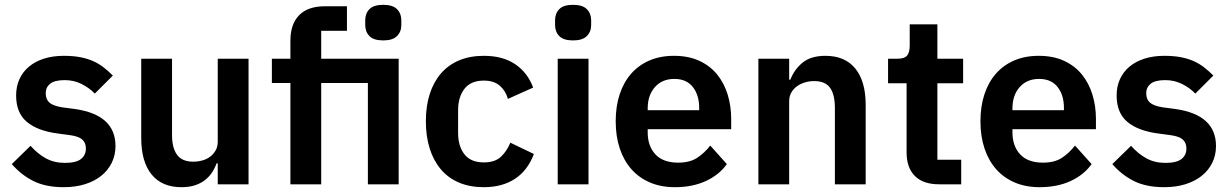

<svg xmlns="http://www.w3.org/2000/svg" viewBox="-20 -766 5113 798"><path d="M245 12Q170 12 119 -13.5Q68 -39 29 -84L107 -160Q136 -127 170.5 -108Q205 -89 250 -89Q296 -89 316.5 -105Q337 -121 337 -149Q337 -172 322.5 -185.5Q308 -199 273 -204L221 -211Q136 -222 91.5 -259.5Q47 -297 47 -369Q47 -407 61 -437.5Q75 -468 101 -489.5Q127 -511 163.5 -522.5Q200 -534 245 -534Q283 -534 312.5 -528.5Q342 -523 366 -512.5Q390 -502 410 -486.5Q430 -471 449 -452L374 -377Q351 -401 319 -417Q287 -433 249 -433Q207 -433 188.5 -418Q170 -403 170 -379Q170 -353 185.5 -339.5Q201 -326 238 -320L291 -313Q460 -289 460 -159Q460 -121 444.5 -89.5Q429 -58 401 -35.5Q373 -13 333.5 -0.5Q294 12 245 12Z M885 -87H880Q873 -67 861.5 -49.5Q850 -32 832.5 -18Q815 -4 790.5 4Q766 12 734 12Q653 12 610 -41Q567 -94 567 -192V-522H695V-205Q695 -151 716 -122.5Q737 -94 783 -94Q802 -94 820.5 -99Q839 -104 853 -114.5Q867 -125 876 -140.5Q885 -156 885 -177V-522H1013V0H885Z M1187 -421H1110V-522H1187V-597Q1187 -666 1223.5 -703Q1260 -740 1331 -740H1422V-638H1315V-522H1637V0H1509V-421H1315V0H1187ZM1573 -598Q1533 -598 1515.5 -616Q1498 -634 1498 -662V-682Q1498 -710 1515.5 -728Q1533 -746 1573 -746Q1612 -746 1630 -728Q1648 -710 1648 -682V-662Q1648 -634 1630 -616Q1612 -598 1573 -598Z M1991 12Q1933 12 1888 -7Q1843 -26 1812.5 -62Q1782 -98 1766 -148.5Q1750 -199 1750 -262Q1750 -325 1766 -375Q1782 -425 1812.5 -460.5Q1843 -496 1888 -515Q1933 -534 1991 -534Q2070 -534 2121.5 -499Q2173 -464 2196 -402L2091 -355Q2082 -388 2057.5 -409.5Q2033 -431 1991 -431Q1937 -431 1910.5 -397Q1884 -363 1884 -308V-213Q1884 -158 1910.5 -124.5Q1937 -91 1991 -91Q2037 -91 2062 -114.5Q2087 -138 2101 -173L2199 -126Q2173 -57 2120 -22.5Q2067 12 1991 12Z M2362 -598Q2322 -598 2304.5 -616Q2287 -634 2287 -662V-682Q2287 -710 2304.5 -728Q2322 -746 2362 -746Q2401 -746 2419 -728Q2437 -710 2437 -682V-662Q2437 -634 2419 -616Q2401 -598 2362 -598ZM2298 -522H2426V0H2298Z M2785 12Q2727 12 2681.5 -7.5Q2636 -27 2604.5 -62.5Q2573 -98 2556 -148.5Q2539 -199 2539 -262Q2539 -324 2555.5 -374Q2572 -424 2603 -459.5Q2634 -495 2679 -514.5Q2724 -534 2781 -534Q2842 -534 2887 -513Q2932 -492 2961 -456Q2990 -420 3004.5 -372.5Q3019 -325 3019 -271V-229H2672V-216Q2672 -159 2704 -124.5Q2736 -90 2799 -90Q2847 -90 2877.5 -110Q2908 -130 2932 -161L3001 -84Q2969 -39 2913.5 -13.5Q2858 12 2785 12ZM2783 -438Q2732 -438 2702 -404Q2672 -370 2672 -316V-308H2886V-317Q2886 -371 2859.5 -404.5Q2833 -438 2783 -438Z M3132 0V-522H3260V-435H3265Q3281 -477 3315.5 -505.5Q3350 -534 3411 -534Q3492 -534 3535 -481Q3578 -428 3578 -330V0H3450V-317Q3450 -373 3430 -401Q3410 -429 3364 -429Q3344 -429 3325.5 -423.5Q3307 -418 3292.5 -407.5Q3278 -397 3269 -381.5Q3260 -366 3260 -345V0Z M3883 0Q3817 0 3782.5 -34.5Q3748 -69 3748 -133V-420H3671V-522H3711Q3740 -522 3750.5 -535.5Q3761 -549 3761 -576V-665H3876V-522H3983V-420H3876V-102H3975V0Z M4301 12Q4243 12 4197.5 -7.5Q4152 -27 4120.5 -62.5Q4089 -98 4072 -148.5Q4055 -199 4055 -262Q4055 -324 4071.5 -374Q4088 -424 4119 -459.5Q4150 -495 4195 -514.5Q4240 -534 4297 -534Q4358 -534 4403 -513Q4448 -492 4477 -456Q4506 -420 4520.5 -372.5Q4535 -325 4535 -271V-229H4188V-216Q4188 -159 4220 -124.5Q4252 -90 4315 -90Q4363 -90 4393.5 -110Q4424 -130 4448 -161L4517 -84Q4485 -39 4429.5 -13.5Q4374 12 4301 12ZM4299 -438Q4248 -438 4218 -404Q4188 -370 4188 -316V-308H4402V-317Q4402 -371 4375.5 -404.5Q4349 -438 4299 -438Z M4819 12Q4744 12 4693 -13.5Q4642 -39 4603 -84L4681 -160Q4710 -127 4744.5 -108Q4779 -89 4824 -89Q4870 -89 4890.5 -105Q4911 -121 4911 -149Q4911 -172 4896.5 -185.5Q4882 -199 4847 -204L4795 -211Q4710 -222 4665.5 -259.5Q4621 -297 4621 -369Q4621 -407 4635 -437.5Q4649 -468 4675 -489.5Q4701 -511 4737.5 -522.5Q4774 -534 4819 -534Q4857 -534 4886.5 -528.5Q4916 -523 4940 -512.5Q4964 -502 4984 -486.5Q5004 -471 5023 -452L4948 -377Q4925 -401 4893 -417Q4861 -433 4823 -433Q4781 -433 4762.5 -418Q4744 -403 4744 -379Q4744 -353 4759.5 -339.5Q4775 -326 4812 -320L4865 -313Q5034 -289 5034 -159Q5034 -121 5018.5 -89.5Q5003 -58 4975 -35.5Q4947 -13 4907.5 -0.5Q4868 12 4819 12Z"/></svg>

Font: IBM Plex Sans Thai SemiBold
Style: Regular
Weight: 600
Designer: Mike Abbink, Paul van der Laan, Pieter van Rosmalen, Ben Mitchell, Mark Frömberg
Foundry: Bold Monday
Version: Version 1.1